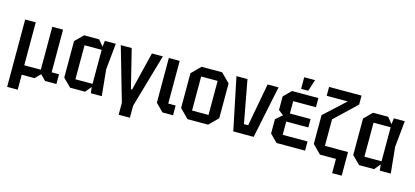

<svg xmlns="http://www.w3.org/2000/svg" viewBox="-69 -1276 4288 1983"><g transform="rotate(15 2075.0 -285.0)"><path d="M51 160V-560H164V-101H341V-560H456V-104H535V0H414L357 -57L301 0H164V160Z M681 0 596 -85V-475L681 -560H842L895 -495L903 -560H1020L992 -280L1020 0H903L895 -65L842 0ZM712 -98H895V-462H712Z M1238 12 1073 -560H1190L1292 -148H1305L1406 -560H1523L1358 12V140H1238Z M1587 -560H1703V-104H1782V0H1669L1587 -82Z M1843 -94V-466L1937 -560H2157L2251 -466V-94L2157 0H1937ZM1959 -98H2135V-462H1959Z M2426 0 2310 -560H2428L2513 -101H2558L2643 -560H2760L2644 0Z M2889 0 2809 -80V-233L2879 -293L2825 -336V-481L2904 -560H3186V-462H2943V-330H3164V-240H2928V-98H3194V0ZM2989 -606V-730H3105L3065 -606Z M3353 0 3263 -90V-398L3488 -605H3263V-700H3610V-604L3379 -384V-101H3626V152H3524V0Z M3771 0 3686 -85V-475L3771 -560H3932L3985 -495L3993 -560H4110L4082 -280L4110 0H3993L3985 -65L3932 0ZM3802 -98H3985V-462H3802Z"/></g></svg>

Font: Tektur SemiCondensed Medium
Style: Regular
Weight: 500
Width: 4
Designer: Adam Jagosz
Foundry: Adam Jagosz
Version: Version 1.005;gftools[0.9.30]